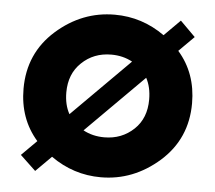

<svg xmlns="http://www.w3.org/2000/svg" viewBox="-45 -596 735 655"><g transform="rotate(5 323.0 -268.5)"><path d="M322.8 9.8Q229 9.8 151.4 -45.4L98.1 7.8L44.9 -42.5L96.7 -94.2Q34.2 -165.5 34.2 -268.6Q34.2 -390.1 122.6 -468.8Q210.9 -546.9 322.8 -546.9Q416.5 -546.9 494.1 -491.7L548.8 -546.4L600.6 -494.6L548.8 -442.9Q611.3 -371.6 611.3 -268.6Q611.3 -147 522.9 -68.4Q434.1 9.8 322.8 9.8ZM322.8 -127Q382.8 -127 424.3 -166.5Q464.4 -204.6 464.4 -268.6Q464.4 -311 447.8 -341.8L250.5 -144.5Q282.7 -127 322.8 -127ZM197.8 -195.3 395 -392.6Q362.8 -410.2 322.8 -410.2Q262.2 -410.2 221.2 -370.6Q180.7 -332 180.7 -268.6Q180.7 -226.1 197.8 -195.3Z"/></g></svg>

Font: New Shape
Style: Bold
Weight: 700
Designer: Wojciech Kalinowski "wmk69" (wmk69@o2.pl)
Foundry: Wojciech Kalinowski "wmk69" (wmk69@o2.pl)
Version: Version 2.1.1; 2021-05-14